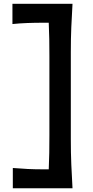

<svg xmlns="http://www.w3.org/2000/svg" viewBox="-20 -853 483 1002"><path d="M46.9 129.4V23.9Q82 26.9 121.8 28.8Q161.6 30.8 215.8 30.8H234.4Q236.3 -12.7 237.1 -55.7Q237.8 -98.6 237.8 -148.4V-558.6Q237.8 -606.9 237.1 -649.4Q236.3 -691.9 234.4 -734.4H208.5Q163.6 -734.4 123 -732.9Q82.5 -731.4 44.9 -727.5V-833H358.4Q354.5 -769.5 352.1 -710.9Q349.6 -652.3 349.6 -580.1V-128.9Q349.6 -55.2 352.1 4.9Q354.5 64.9 358.4 129.4Z"/></svg>

Font: Pinar SemiBold
Style: Regular
Weight: 600
Designer: Amin Abedi
Version: Version 3.000